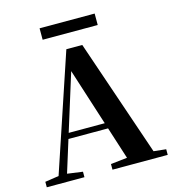

<svg xmlns="http://www.w3.org/2000/svg" viewBox="-129 -1012 1012 1118"><g transform="rotate(-15 377.0 -452.5)"><path d="M213 -836V-905H545V-836ZM14 0V-33L113 -48H132L241 -33V0ZM82 0 332 -747H428L683 0H524L315 -652H336L333 -638L134 0ZM194 -239 202 -273H522L530 -239ZM410 0V-34L545 -49H602L743 -34V0Z"/></g></svg>

Font: Noto Serif TC ExtraBold
Style: Regular
Weight: 800
Designer: Ryoko NISHIZUKA 西塚涼子 (kana & ideographs); Frank Grießhammer (Latin, Greek & Cyrillic); Wenlong ZHANG 张文龙 (bopomofo); San
Foundry: Adobe
Version: Version 2.002-H1;hotconv 1.1.0;makeotfexe 2.6.0